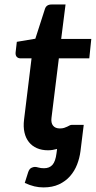

<svg xmlns="http://www.w3.org/2000/svg" viewBox="-20 -651 420 841"><path d="M230 1.5Q220.7 3.9 210.9 5.6Q201.2 7.3 190.4 7.3Q163.1 7.3 141.8 -2Q120.6 -11.2 106.7 -28.6Q92.8 -45.9 87.2 -70.8Q81.5 -95.7 85.4 -127.4L118.2 -395.5H69.3Q59.6 -395.5 53.5 -401.9Q47.4 -408.2 48.3 -420.9L53.7 -467.8L134.8 -481.4L176.8 -611.8Q183.1 -631.3 205.6 -631.3H267.1L248 -480.5H379.9L371.1 -395.5H237.8L205.6 -135.3Q202.6 -112.8 212.4 -100.6Q222.2 -88.4 242.2 -88.4Q252.9 -88.4 260.7 -90.8Q268.6 -93.3 274.4 -96.2Q280.3 -99.1 284.9 -101.6Q289.6 -104 293.9 -104H346.7L346.2 -103.5H346.7L332.5 11.2Q328.6 41.5 317.6 69.8Q306.6 98.1 286.9 120.6Q267.1 143.1 238.3 156.5Q209.5 169.9 170.4 169.9Q149.9 169.9 130.6 165.3Q111.3 160.6 88.4 150.4L103.5 103Q108.4 88.9 116.9 84.5Q125.5 80.1 132.8 80.1Q139.6 80.1 149.2 83Q158.7 85.9 172.9 85.9Q196.8 85.9 210 70.8Q223.1 55.7 227.5 20.5Z"/></svg>

Font: Carlito
Style: Bold Italic
Weight: 700
Italic angle: -7°
Designer: Lukasz Dziedzic
Foundry: tyPoland Lukasz Dziedzic
Version: Version 1.104